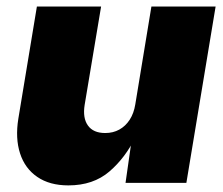

<svg xmlns="http://www.w3.org/2000/svg" viewBox="-20 -559 683 587"><path d="M189 7.8Q131.8 7.8 94 -18.1Q56.2 -43.9 41.3 -90.1Q26.4 -136.2 36.1 -196.3L92.8 -539.1H289.1L238.8 -238.3Q232.4 -198.2 248.8 -175.3Q265.1 -152.3 301.8 -152.3Q325.7 -152.3 344.7 -162.8Q363.8 -173.3 376.5 -192.9Q389.2 -212.4 393.6 -239.7L442.9 -539.1H639.2L549.8 0H363.8L383.8 -140.1H394Q363.8 -77.1 314.5 -34.7Q265.1 7.8 189 7.8Z"/></svg>

Font: Inter 18pt Black
Style: Italic
Weight: 900
Italic angle: -9.3988°
Designer: Rasmus Andersson
Foundry: rsms
Version: Version 4.001;git-66647c0bb